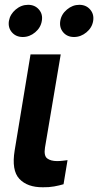

<svg xmlns="http://www.w3.org/2000/svg" viewBox="-20 -772 408 798"><path d="M106.9 -545.9H232.4L167 -158.7Q161.6 -124.5 176.3 -113.5Q190.9 -102.5 217.3 -102.5Q230 -102.5 241.5 -104Q252.9 -105.5 260.7 -106.4L244.1 -6.3Q226.6 -1 204.8 2.9Q183.1 6.8 158.2 6.3Q93.8 6.8 60.5 -28.6Q27.3 -64 41 -147ZM74.7 -618.2Q46.4 -618.2 29.5 -637.7Q12.7 -657.2 17.1 -685.1Q22 -712.9 45.2 -732.4Q68.4 -752 96.7 -752Q125 -752 141.8 -732.4Q158.7 -712.9 153.8 -685.1Q149.4 -657.2 126.2 -637.7Q103 -618.2 74.7 -618.2ZM287.6 -618.2Q259.3 -618.2 242.7 -637.7Q226.1 -657.2 230.5 -685.1Q234.9 -712.9 258.3 -732.4Q281.7 -752 309.6 -752Q337.9 -752 354.7 -732.4Q371.6 -712.9 367.2 -685.1Q362.8 -657.2 339.4 -637.7Q315.9 -618.2 287.6 -618.2Z"/></svg>

Font: Inter Display Semi Bold
Style: Italic
Weight: 600
Italic angle: -9.39999°
Designer: Rasmus Andersson
Foundry: rsms
Version: Version 4.000;git-4fc901f